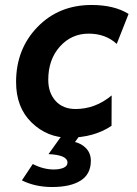

<svg xmlns="http://www.w3.org/2000/svg" viewBox="-20 -543 553 775"><path d="M256.8 12.7Q170.9 12.7 107.9 -48.1Q44.9 -108.9 44.9 -211.9Q44.9 -344.7 131.1 -433.8Q217.3 -522.9 349.6 -522.9Q440.9 -522.9 499 -486.8L451.2 -365.7Q406.2 -407.2 337.9 -407.2Q268.6 -407.2 221.7 -355Q174.8 -302.7 174.8 -220.7Q174.8 -168.5 204.3 -135.7Q233.9 -103 285.2 -103Q364.7 -103 430.7 -157.7L430.2 -35.2Q359.4 12.7 256.8 12.7ZM190.4 211.9Q122.1 211.9 68.4 185.1L112.3 119.1Q155.3 141.1 196.8 141.1Q220.2 141.1 236.3 134.3Q252.4 127.4 252.4 113.3Q252.4 82.5 175.8 79.1L232.4 0H304.7L282.7 30.3Q308.6 36.6 326.2 54.2Q346.7 74.7 346.7 106Q346.7 159.7 305.7 185.8Q264.6 211.9 190.4 211.9Z"/></svg>

Font: Cadman
Style: Bold Italic
Weight: 700
Italic angle: -12°
Designer: Paul James MIller
Foundry: High-Logic / Made with FontCreator
Version: Version 2.114;March 28, 2021;FontCreator 13.0.0.2683 64-bit